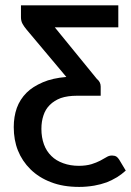

<svg xmlns="http://www.w3.org/2000/svg" viewBox="-20 -530 498 729"><path d="M59.6 -464.8V-509.8H429.2V-426.3H188L348.1 -230Q362.3 -218.8 362.3 -201.2V-166.5H272Q236.8 -166.5 210.9 -157.7Q186 -148.4 168.9 -131.3Q152.3 -114.7 145 -91.8Q137.2 -68.8 137.2 -40.5Q137.2 -8.3 147 18.6Q156.2 43.9 175.3 62.5Q192.9 80.1 220.2 89.8Q247.1 99.6 279.3 99.6Q306.2 99.6 327.6 93.3Q346.2 87.4 360.4 80.1Q366.7 76.7 384.8 66.4Q394 60.5 405.3 60.5Q415 60.5 421.9 64.5Q427.7 68.4 432.6 76.2L457.5 117.7Q441.4 132.3 424.8 142.6Q402.3 155.8 385.7 162.1Q362.8 170.4 337.9 174.8Q308.6 179.7 280.8 179.7Q218.8 179.7 173.3 161.6Q127.9 144.5 95.7 112.8Q64 81.5 47.9 41Q32.2 1.5 32.2 -47.4Q32.2 -86.9 43.9 -120.1Q55.7 -152.8 81.1 -178.2Q103.5 -200.7 143.1 -217.8Q179.2 -233.4 231.9 -237.8L80.6 -418Q71.3 -429.2 65.9 -439Q59.6 -449.7 59.6 -464.8Z"/></svg>

Font: Lato-SemiBold
Style: Regular
Weight: 500
Designer: Lukasz Dziedzic with Adam Twardoch and Botio Nikoltchev
Foundry: tyPoland Lukasz Dziedzic
Version: ""